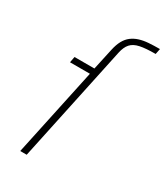

<svg xmlns="http://www.w3.org/2000/svg" viewBox="-186 -822 779 902"><g transform="rotate(30 203.5 -371.5)"><path d="M78 0 180 -478H72L78 -510H186L211 -625Q218 -657 229.5 -678Q241 -699 258 -712Q275 -725 297 -732Q319 -739 346.5 -741Q374 -743 407 -743L401 -713Q348 -713 317 -706.5Q286 -700 270 -682Q254 -664 247 -631L113 0Z"/></g></svg>

Font: Saira Thin Thin
Style: Italic
Weight: 250
Italic angle: -12°
Version: Version 1.101